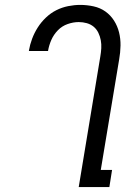

<svg xmlns="http://www.w3.org/2000/svg" viewBox="-20 -763 540 783"><path d="M301 0 389 -532Q392 -549 393 -566Q394 -583 391 -599Q388 -615 381 -629.5Q374 -644 362 -654Q350 -664 334 -668.5Q318 -673 301 -673Q279 -673 256 -665Q233 -657 216 -639.5Q199 -622 189.5 -600.5Q180 -579 176 -556V-555H98V-557Q102 -581 111 -605Q120 -629 134 -651Q148 -673 167.5 -691.5Q187 -710 210 -721.5Q233 -733 258 -738Q283 -743 307 -743Q335 -743 362 -737Q389 -731 410 -716Q431 -701 445 -679Q459 -657 465.5 -631Q472 -605 471.5 -577Q471 -549 466 -521L391 -70H437L426 0Z"/></svg>

Font: Iosevka Fixed
Style: Italic
Weight: 400
Italic angle: -9°
Monospace: yes
Designer: Belleve Invis
Foundry: Belleve Invis
Version: Version 33.2.4